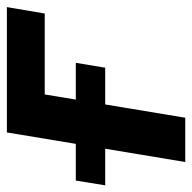

<svg xmlns="http://www.w3.org/2000/svg" viewBox="-76 -536 556 555"><g transform="rotate(-90 201.5 -258.0)"><path d="M459 -515.6 440.4 -406.2H206.5L139.2 0H11.2L96.7 -515.6ZM-56.2 -231.4 -42.5 -316.4H297.9L283.7 -231.4Z"/></g></svg>

Font: Inter Display Semi Bold
Style: Italic
Weight: 600
Italic angle: -9.39999°
Designer: Rasmus Andersson
Foundry: rsms
Version: Version 4.000;git-4fc901f